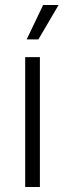

<svg xmlns="http://www.w3.org/2000/svg" viewBox="-20 -750 260 770"><path d="M81 0V-521H140V0ZM87 -592 153 -730H215L134 -592Z"/></svg>

Font: Mona Sans Light
Style: Regular
Weight: 300
Designer: Deni Anggara
Foundry: GitHub
Version: Version 2.000